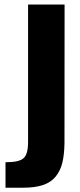

<svg xmlns="http://www.w3.org/2000/svg" viewBox="-20 -830 361 868"><path d="M4.9 18.6V-96.7Q6.3 -96.7 8.3 -96.7Q65.9 -96.7 85.9 -114.3Q106.9 -131.8 106.9 -188V-809.6H272L271.5 -182.1Q270.5 -129.4 261.7 -93.8Q252.9 -58.1 231.9 -32Q210.9 -5.9 174.8 6.3Q138.7 18.6 84.5 18.6Z"/></svg>

Font: Oswald
Style: DemiBold
Weight: 600
Designer: Vernon Adams
Foundry: Vernon Adams
Version: 3.0; ttfautohint (v0.95) -l 8 -r 50 -G 200 -x 0 -w "G" -W -c